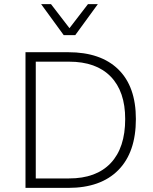

<svg xmlns="http://www.w3.org/2000/svg" viewBox="-20 -914 744 934"><path d="M641 -335Q641 -173 555.5 -86.5Q470 0 312 0H129H104V-660H154H312Q470 -660 555.5 -576.5Q641 -493 641 -335ZM589 -335Q589 -469 518.5 -541.5Q448 -614 316 -614H154V-46H316Q448 -46 518.5 -120.5Q589 -195 589 -335ZM346 -743H290L180 -894H228L318 -777L408 -894H456Z"/></svg>

Font: Work Sans Light
Style: Regular
Weight: 300
Designer: Wei Huang
Foundry: Wei Huang
Version: Version 1.500